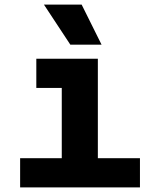

<svg xmlns="http://www.w3.org/2000/svg" viewBox="-20 -810 690 830"><path d="M247 0V-556H403V0ZM67 0V-126H585V0ZM137 -430V-556H325V-430ZM419 -617H284L170 -790H333Z"/></svg>

Font: Azeret Mono
Style: Bold
Weight: 700
Designer: Martin Vácha
Foundry: Displaay
Version: Version 1.002